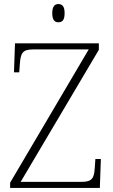

<svg xmlns="http://www.w3.org/2000/svg" viewBox="-20 -928 558 948"><path d="M268 -818C287 -818 299 -828 299 -863C299 -897 287 -908 268 -908C251 -908 238 -897 238 -863C238 -828 251 -818 268 -818ZM30 0H473L478 -143H451L448 -101C445 -49 436 -30 382 -30H82L468 -682V-714H54L49 -571H75L78 -612C82 -665 90 -684 144 -684H418L30 -26Z"/></svg>

Font: Noto Serif Sinhala ExtraLight
Style: Regular
Weight: 200
Designer: Jelle Bosma - Monotype Design Team
Foundry: Monotype Imaging Inc.
Version: Version 2.007